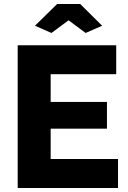

<svg xmlns="http://www.w3.org/2000/svg" viewBox="-20 -935 639 955"><path d="M154 -807 264 -915H379L488 -807L406 -771L321 -834L236 -771ZM567 -144V0H68V-710H558V-566H232V-428H512V-295H232V-144Z"/></svg>

Font: Boldmen
Style: Bold
Weight: 700
Designer: Matt McInerney, Pablo Impallari, Rodrigo Fuenzalida
Foundry: LIVING CONCEPT
Version: Version 1.000